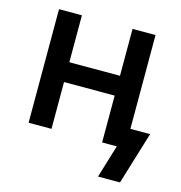

<svg xmlns="http://www.w3.org/2000/svg" viewBox="-104 -633 830 882"><g transform="rotate(15 311.0 -192.0)"><path d="M446.3 -316.9V-222.7H149.4V-316.9ZM177.7 -540V0H68.8V-540ZM527.8 -540V0H418.5V-540ZM440.9 156.2 488.3 0H453.6V-93.8H621.6L545.4 156.2Z"/></g></svg>

Font: V-Inter
Style: Medium-500
Weight: 500
Designer: Rasmus Andersson
Foundry: rsms
Version: Version 4.000;git-4146feb